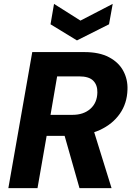

<svg xmlns="http://www.w3.org/2000/svg" viewBox="-20 -968 681 988"><path d="M23 0 146 -700H414Q491 -700 541 -673.5Q591 -647 614.5 -603Q638 -559 636 -507Q634 -436 596.5 -382.5Q559 -329 493.5 -299Q428 -269 341 -269H220L173 0ZM389 0 302 -306H459L554 0ZM240 -377H353Q410 -377 445 -408Q480 -439 481 -492Q482 -530 460 -552.5Q438 -575 387 -575H274ZM560 -948 541 -843 376 -760 240 -843 258 -948 394 -862Z"/></svg>

Font: DM Sans 17pt Black
Style: Italic
Weight: 900
Italic angle: -10°
Version: Version 4.004;gftools[0.9.30]